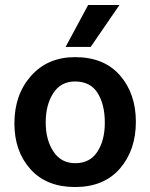

<svg xmlns="http://www.w3.org/2000/svg" viewBox="-20 -745 605 773"><path d="M527 -255Q527 -140 462.5 -66Q398 8 282 8Q167 8 102.5 -64Q38 -136 38 -248Q38 -364 105 -439.5Q172 -515 282 -515Q399 -515 463 -441.5Q527 -368 527 -255ZM164 -252Q164 -182 195 -135Q226 -88 283 -88Q342 -88 372 -134Q402 -180 402 -251Q402 -324 373 -370.5Q344 -417 282 -417Q225 -417 194.5 -370Q164 -323 164 -252ZM345 -556H244L335 -725H461Z"/></svg>

Font: Hind Siliguri SemiBold
Style: Regular
Weight: 600
Designer: Jyotish Sonowal
Foundry: Indian Type Foundry
Version: Version 1.001;PS 1.0;hotconv 1.0.86;makeotf.lib2.5.63406; tt